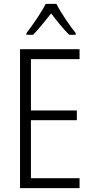

<svg xmlns="http://www.w3.org/2000/svg" viewBox="-20 -967 480 987"><path d="M270 -947H215C193 -903 147 -837 116 -797V-788H150C178 -816 213 -861 243 -898C272 -860 305 -818 336 -788H369V-797C342 -830 293 -901 270 -947ZM389 0V-51H139V-349H375V-399H139V-663H389V-714H83V0Z"/></svg>

Font: Noto Sans Myanmar Condensed Light
Style: Regular
Weight: 300
Width: 3
Designer: Monotype Design Team
Foundry: Monotype Imaging Inc.
Version: Version 2.107